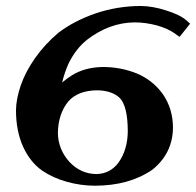

<svg xmlns="http://www.w3.org/2000/svg" viewBox="-20 -584 641 627"><path d="M204.6 -378.1C220.6 -410 240.5 -435.3 264.2 -454.1C312.9 -491.5 364.6 -510.4 419.5 -510.9C443.4 -510.9 468 -507.5 493.2 -500.8C516.3 -494.1 535.4 -485.5 550.3 -475.1L566.3 -463.5L600.8 -506.6L589 -517.3C575.1 -529.6 553 -540.4 522.8 -549.8C493.8 -559.3 466 -564.2 439.4 -564.5C388.1 -564.3 338.5 -556.1 290.6 -539.7C244 -523.4 204.2 -502.5 171 -477.2C141.7 -452.6 116.2 -425 94.5 -394.3C73.3 -364 57.7 -334.1 47.7 -304.8C37.6 -275.4 32.4 -248.2 32.2 -223.4C32.3 -178.7 40 -139.2 55.3 -105.1C70.9 -71.2 91.7 -45.2 117.4 -27.1C141.7 -10.7 168.8 1.6 198.7 9.8C227.9 18 258.3 22.3 289.8 22.5C364.8 22.3 427.3 4.9 477.5 -29.8C521.8 -65.3 544.3 -111.1 544.9 -167.2C544.7 -208.4 533.7 -244.8 511.8 -276.6C490 -307 461.5 -329.6 426.3 -344.3C392.2 -358 356.3 -364.9 318.6 -365.2H313.7C275.7 -364.3 242.7 -355.3 214.8 -338.1C204.7 -331.7 194.1 -323.9 182.9 -314.8C188.3 -337 195.5 -358.2 204.6 -378.1ZM371.2 -264C388.4 -246.1 397 -210.2 397.3 -156.2C397.1 -115.7 387 -81.3 367 -53C349 -28.9 325.1 -16.4 295.3 -15.6C260.9 -15.9 231.4 -29.1 206.8 -55.2C182.1 -82.6 169.5 -114.3 169 -150.3C169.9 -192.2 181.3 -226.4 203.3 -252.9C223.9 -276.4 255 -288.5 296.4 -289.1C328.9 -288.8 353.8 -280.5 371.2 -264Z"/></svg>

Font: Bentham
Style: Bold
Weight: 700
Version: Version 002.001